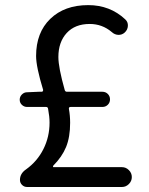

<svg xmlns="http://www.w3.org/2000/svg" viewBox="-20 -746 595 766"><path d="M193.4 -79.1H466.8Q482.4 -79.1 494.1 -67.4Q505.9 -55.7 505.9 -39.6Q505.9 -23.4 494.1 -11.7Q482.4 0 466.8 0H87.9Q76.2 0 67.9 -8.3Q59.6 -16.6 59.6 -28.3Q59.6 -53.7 84 -70.3Q128.9 -102.5 153.3 -151.4Q177.7 -200.2 177.7 -256.8Q177.7 -280.3 171.9 -311.5Q170.9 -319.3 164.1 -319.3H87.9Q76.2 -319.3 67.4 -327.6Q58.6 -335.9 58.6 -348.1Q58.6 -360.4 67.4 -369.1Q76.2 -377.9 87.9 -377.9L133.8 -379.9H146.5Q149.4 -379.9 150.9 -382.3Q152.3 -384.8 152.3 -386.7Q124 -479.5 124 -522.5Q124 -616.2 180.7 -670.9Q237.3 -725.6 332 -725.6Q418.9 -725.6 479.5 -668.9Q491.2 -658.2 490.2 -642.6Q489.3 -627 477.5 -616.2Q466.8 -606.4 452.1 -606.9Q437.5 -607.4 425.8 -618.2Q387.7 -650.4 337.9 -650.4Q279.3 -650.4 246.1 -614.3Q212.9 -578.1 212.9 -518.6Q212.9 -476.6 238.3 -386.7Q240.2 -379.9 247.1 -379.9H388.7Q401.4 -379.9 410.2 -371.1Q418.9 -362.3 418.9 -349.6Q418.9 -336.9 410.2 -328.1Q401.4 -319.3 388.7 -319.3H261.7Q253.9 -319.3 254.9 -311.5Q259.8 -285.2 259.8 -255.9Q259.8 -199.2 243.7 -159.7Q227.5 -120.1 192.4 -85Q191.4 -83 191.4 -81.1Q191.4 -79.1 193.4 -79.1Z"/></svg>

Font: Gen Jyuu Gothic Regular
Style: Regular
Weight: 400
Designer: [Source Han Sans]
Ryoko NISHIZUKA  (kana & ideographs); Paul D. Hunt (Latin, Greek & Cyrillic); Wenlong ZHANG  (bopomofo
Version: Version 1.002.20150607